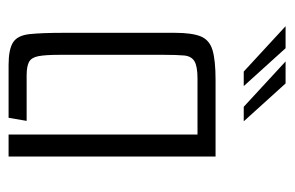

<svg xmlns="http://www.w3.org/2000/svg" viewBox="-136 -532 669 436"><g transform="rotate(90 198.0 -314.5)"><path d="M128 0Q93 0 77 -10Q61 -20 58 -47.5Q55 -75 55 -127V-377Q55 -416 63 -436Q71 -456 94 -463Q117 -470 162 -470H336V0H286V-429H159Q131 -429 119.5 -422Q108 -415 106.5 -398.5Q105 -382 105 -353V-115Q105 -84 108 -68Q111 -52 121 -46.5Q131 -41 152 -41H255L248 0ZM143 -534 40 -629H90L176 -534ZM223 -534 120 -629H170L256 -534Z"/></g></svg>

Font: Smooch Sans Thin
Style: Regular
Weight: 400
Version: Version 1.010